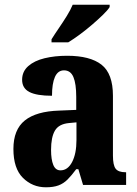

<svg xmlns="http://www.w3.org/2000/svg" viewBox="-20 -786 581 816"><path d="M175 10Q118 10 77.5 -30Q37 -70 37 -153Q37 -235 85.5 -274Q134 -313 232 -316L304 -319V-374Q304 -430 292 -458.5Q280 -487 252 -487Q226 -487 213.5 -459Q201 -431 201 -379Q136 -379 105 -395Q74 -411 74 -447Q74 -482 100 -505Q126 -528 169.5 -538.5Q213 -549 265 -549Q363 -549 411.5 -511Q460 -473 460 -379V-125Q460 -84 471.5 -69Q483 -54 513 -54H516V0H333L313 -67H304Q284 -40 267 -23Q250 -6 228.5 2Q207 10 175 10ZM237 -62Q268 -62 286.5 -97.5Q305 -133 305 -191V-266L273 -263Q230 -259 213.5 -231Q197 -203 197 -149Q197 -108 206.5 -85Q216 -62 237 -62ZM199 -619Q212 -640 229.5 -665.5Q247 -691 263.5 -717.5Q280 -744 289 -766H446V-756Q438 -743 418 -723.5Q398 -704 372.5 -682Q347 -660 320 -640Q293 -620 270 -606H199Z"/></svg>

Font: Noto Serif Hebrew Condensed ExtraBold
Style: Regular
Weight: 800
Width: 3
Designer: Monotype Design Team
Foundry: Monotype Imaging Inc.
Version: Version 2.004; ttfautohint (v1.8.4.7-5d5b)